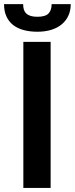

<svg xmlns="http://www.w3.org/2000/svg" viewBox="-35 -930 370 950"><path d="M215.5 0H80.5V-723H215.5ZM150 -773Q112.5 -773 82 -781.2Q51.5 -789.5 30 -806.2Q8.5 -823 -3.2 -848.8Q-15 -874.5 -15 -909.5H79.5Q79.5 -894.5 83 -883Q86.5 -871.5 94.8 -863.5Q103 -855.5 116.5 -851.2Q130 -847 150 -847Q189.5 -847 205 -863.2Q220.5 -879.5 220.5 -909.5H315Q315 -877.5 303.2 -852.2Q291.5 -827 270 -809.2Q248.5 -791.5 218 -782.2Q187.5 -773 150 -773Z"/></svg>

Font: LatoLatin
Style: Bold
Weight: 700
Designer: Lukasz Dziedzic with Adam Twardoch and Botio Nikoltchev
Foundry: tyPoland Lukasz Dziedzic
Version: Version 2.015; 2015-08-06; http://www.latofonts.com/